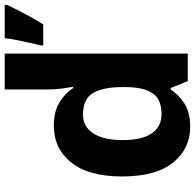

<svg xmlns="http://www.w3.org/2000/svg" viewBox="-26 -774 810 797"><g transform="rotate(-90 378.5 -375.0)"><path d="M251 10Q160 10 102.5 -61.5Q45 -133 45 -272Q45 -412 103 -484Q161 -556 255 -556Q314 -556 352 -533Q390 -510 412 -476H417Q414 -492 410 -522.5Q406 -553 406 -585V-760H555V0H441L412 -71H406Q384 -37 347 -13.5Q310 10 251 10ZM303 -109Q365 -109 390 -145.5Q415 -182 416 -255V-271Q416 -351 391.5 -393Q367 -435 301 -435Q252 -435 224 -392.5Q196 -350 196 -270Q196 -190 224 -149.5Q252 -109 303 -109ZM757 -750Q747 -728 734.5 -703.5Q722 -679 707.5 -653Q693 -627 676 -600H589V-613Q595 -633 600.5 -659Q606 -685 611.5 -712Q617 -739 619 -760H757Z"/></g></svg>

Font: Noto Sans Tangsa
Style: Bold
Weight: 700
Version: Version 1.504